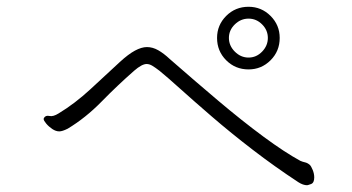

<svg xmlns="http://www.w3.org/2000/svg" viewBox="-20 -664 1040 567"><path d="M714 -459Q675 -459 648 -486Q621 -513 621 -552Q621 -590 648 -617Q675 -644 714 -644Q752 -644 779 -617Q806 -590 806 -552Q806 -513 779 -486Q752 -459 714 -459ZM714 -494Q737 -494 754 -511.5Q771 -529 771 -552Q771 -575 754 -592Q737 -609 714 -609Q691 -609 673.5 -592Q656 -575 656 -552Q656 -529 673.5 -511.5Q691 -494 714 -494ZM867 -189Q874 -186 881 -184.5Q888 -183 895 -177Q899 -173 903.5 -162Q908 -151 908 -140Q908 -124 898.5 -120.5Q889 -117 887 -117Q875 -117 861 -126Q791 -172 726 -222Q661 -272 606.5 -319Q552 -366 512 -402Q472 -438 451 -455Q438 -465 429.5 -470Q421 -475 413 -475Q399 -475 376 -455Q327 -412 280 -364Q233 -316 180 -284Q164 -276 155 -276Q145 -276 134.5 -283Q124 -290 116.5 -299Q109 -308 109 -312Q109 -315 110 -316Q115 -324 126 -321.5Q137 -319 153 -329Q201 -358 247 -400.5Q293 -443 334 -481Q359 -504 378.5 -514.5Q398 -525 414 -525Q431 -525 447.5 -515.5Q464 -506 481 -490Q553 -427 624 -367Q695 -307 758 -260.5Q821 -214 867 -189Z"/></svg>

Font: Moon Stars Kai T HW Light
Style: Regular
Weight: 300
Designer: GuiWonder
Version: Version 1.101